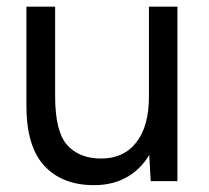

<svg xmlns="http://www.w3.org/2000/svg" viewBox="-20 -535 616 567"><path d="M419.8 -94.4V-515.4H504V0H425ZM278 -66.8Q345.2 -66.6 382.5 -114.5Q419.8 -162.4 419.8 -248.8H460Q460 -166.8 436.1 -108.5Q412.2 -50.2 366.6 -19.2Q321 11.8 257.6 11.8Q163.2 11.8 110.2 -46.1Q57.2 -104 58 -226.4V-251.4H142.8Q142.8 -146.8 178.1 -107Q213.4 -67.2 278 -66.8ZM58 -515.4H142.8V-251.4H58Z"/></svg>

Font: 寒蝉端黑体 Light
Style: Regular
Weight: 300
Designer: ChillDuanSans {Warren2060}; 
Source Han Sans {Ryoko NISHIZUKA 西塚涼子 (kana, bopomofo & ideographs); Paul D. Hunt (Latin, G
Foundry: ChillType&Adobe
Version: Version 1.300;Glyphs 3.3 (3306)